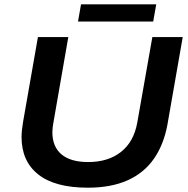

<svg xmlns="http://www.w3.org/2000/svg" viewBox="-20 -859 874 891"><path d="M388 12Q235 12 157.5 -49.5Q80 -111 80 -223Q80 -239 82 -257Q84 -275 87 -293L156 -687H297L228 -291Q226 -281 224.5 -268.5Q223 -256 223 -246Q223 -178 265.5 -142.5Q308 -107 389 -107Q482 -107 541.5 -154Q601 -201 617 -290L687 -687H828L757 -281Q740 -188 694 -122Q648 -56 571.5 -22Q495 12 388 12ZM342 -759 356 -839H705L691 -759Z"/></svg>

Font: Archivo SemiExpanded SemiBold
Style: Italic
Weight: 600
Width: 6
Italic angle: -10°
Designer: Hector Gatti
Foundry: Omnibus-Type
Version: Version 2.001